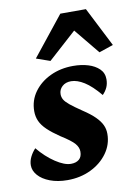

<svg xmlns="http://www.w3.org/2000/svg" viewBox="-80 -703 559 765"><g transform="rotate(-10 199.5 -321.0)"><path d="M131.8 7.8Q91.8 7.8 61 -3.9Q30.3 -15.6 13.7 -34.7Q-2.9 -53.7 -2.9 -75.2Q-2.9 -92.8 5.4 -109.4Q13.7 -126 26.4 -139.6Q57.6 -101.6 93.8 -77.6Q129.9 -53.7 156.2 -53.7Q176.8 -53.7 189 -64Q201.2 -74.2 201.2 -95.7Q201.2 -112.3 188 -127.9Q174.8 -143.6 132.8 -169.9Q102.5 -190.4 83.5 -208.5Q64.5 -226.6 56.2 -245.1Q47.9 -263.7 47.9 -285.2Q47.9 -329.1 72.8 -363.3Q97.7 -397.5 139.2 -417Q180.7 -436.5 231.4 -436.5Q264.6 -436.5 292 -428.2Q319.3 -419.9 336.4 -403.3Q353.5 -386.7 353.5 -361.3Q353.5 -342.8 346.7 -328.1Q339.8 -313.5 328.1 -301.8Q294.9 -341.8 266.1 -359.9Q237.3 -377.9 212.9 -377.9Q190.4 -377.9 176.8 -365.2Q163.1 -352.5 163.1 -334Q163.1 -322.3 168.9 -312Q174.8 -301.8 190.9 -288.6Q207 -275.4 237.3 -254.9Q268.6 -234.4 286.1 -216.8Q303.7 -199.2 311.5 -182.6Q319.3 -166 319.3 -146.5Q319.3 -103.5 293.9 -68.4Q268.6 -33.2 226.1 -12.7Q183.6 7.8 131.8 7.8ZM402.3 -491.2 344.7 -471.7 233.4 -607.4H296.9L146.5 -471.7L90.8 -491.2L217.8 -650.4H321.3Z"/></g></svg>

Font: Crimson Pro
Style: Bold Italic
Weight: 700
Italic angle: -12°
Designer: Jacques Le Bailly
Foundry: Baron von Fonthausen
Version: Version 1.003